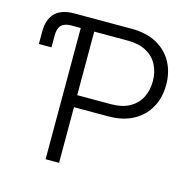

<svg xmlns="http://www.w3.org/2000/svg" viewBox="-106 -835 945 942"><g transform="rotate(15 366.5 -364.0)"><path d="M28.3 -537.6V-600.1Q28.3 -663.6 60.8 -695.6Q93.3 -727.5 157.7 -727.5H206.5V-666.5H158.7Q124.5 -666.5 108.4 -650.1Q92.3 -633.8 92.3 -599.1V-537.6ZM206.5 0V-727.5H449.2Q523.9 -727.5 576.4 -698.7Q628.9 -669.9 656.2 -619.9Q683.6 -569.8 683.6 -505.4Q683.6 -440.4 656 -390.4Q628.4 -340.3 575.9 -311.5Q523.4 -282.7 448.2 -282.7H252.9V-343.8H446.8Q502 -343.8 539.6 -364.3Q577.1 -384.8 596.4 -421.4Q615.7 -458 615.7 -505.4Q615.7 -552.7 596.4 -589.1Q577.1 -625.5 539.3 -646Q501.5 -666.5 446.3 -666.5H274.9V0Z"/></g></svg>

Font: Inter 20pt Light
Style: Regular
Weight: 300
Version: Version 4.001;git-66647c0bb